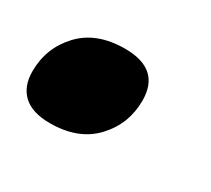

<svg xmlns="http://www.w3.org/2000/svg" viewBox="-58 -287 430 391"><g transform="rotate(30 156.5 -91.0)"><path d="M143.5 -195Q226.5 -195 226.5 -121Q226.5 -66 189.5 -26.5Q152.5 13 85.5 13Q44.5 13 23.5 -6.2Q2.5 -25.5 2.5 -61Q2.5 -116 39.5 -155.5Q76.5 -195 143.5 -195Z"/></g></svg>

Font: Newsreader Caption
Style: Bold Italic
Weight: 700
Italic angle: -17°
Designer: Hugues Gentile
Foundry: Production Type
Version: Version 1.001